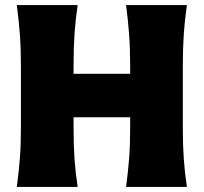

<svg xmlns="http://www.w3.org/2000/svg" viewBox="-20 -733 799 753"><path d="M46 0Q53.5 -56.5 57.8 -109.8Q62 -163 62 -230.5V-474Q62 -544.5 57.8 -599.5Q53.5 -654.5 46 -713H284.5Q276 -654.5 272.2 -599.5Q268.5 -544.5 268.5 -474V-443.5H490.5V-474Q490.5 -544.5 486.2 -599.5Q482 -654.5 474.5 -713H713Q704.5 -654.5 700.8 -599.5Q697 -544.5 697 -474V-230.5Q697 -163 700.8 -109.8Q704.5 -56.5 713 0H474.5Q482 -56.5 486.2 -109.8Q490.5 -163 490.5 -230.5V-273H268.5V-230.5Q268.5 -163 272.2 -109.8Q276 -56.5 284.5 0Z"/></svg>

Font: Commissioner Flair ExtraBold
Style: Regular
Weight: 800
Designer: Kostas Bartsokas
Foundry: Kostas Bartsokas
Version: Version 1.000; ttfautohint (v1.8.3)